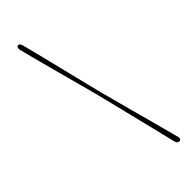

<svg xmlns="http://www.w3.org/2000/svg" viewBox="-317 -817 1039 1039"><g transform="rotate(-45 202.0 -297.5)"><path d="M213.7 -290.6Q221.7 -258.5 233.3 -212Q244.9 -165.5 258 -111.8Q271.1 -58.1 284.3 -4.4Q297.4 49.3 309.1 96.5Q320.7 143.8 328.8 177.4Q335.1 197.6 350.2 195.3Q365.5 192.4 359.5 171.1Q350.1 136.4 337.4 88.3Q324.7 40.2 310.1 -13.4Q295.4 -67.1 281.3 -119.9Q267.2 -172.7 254.9 -218.5Q242.7 -264.3 234.5 -295.3Q226.5 -327.4 214.9 -373.9Q203.3 -420.4 190 -474.3Q176.7 -528.3 163.3 -583.1Q149.9 -637.8 137.6 -686.6Q125.3 -735.5 116.1 -770.6Q110.2 -792.4 94.9 -789.5Q90.7 -789 88.3 -780.9Q85.9 -772.9 88.2 -763.6Q96.7 -729.5 109.5 -681.6Q122.2 -633.7 136.5 -579.4Q150.7 -525.1 165.4 -471.2Q180 -417.4 192.7 -370.5Q205.5 -323.6 213.7 -290.6Z"/></g></svg>

Font: Fraunces 72pt S050 Thin
Style: Italic
Weight: 100
Italic angle: -16°
Version: Version 1.000; ttfautohint (v1.8.3)